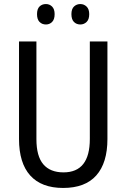

<svg xmlns="http://www.w3.org/2000/svg" viewBox="-20 -919 625 949"><path d="M511 -232Q511 -114 456 -52Q401 10 292 10Q185 10 129.5 -51.5Q74 -113 74 -232V-714H160V-231Q160 -147 194 -107Q228 -67 294 -67Q424 -67 424 -232V-714H511ZM163 -849Q163 -875 175.5 -887Q188 -899 207 -899Q225 -899 237.5 -886.5Q250 -874 250 -849Q250 -823 237.5 -810.5Q225 -798 207 -798Q188 -798 175.5 -810.5Q163 -823 163 -849ZM333 -849Q333 -875 346 -887Q359 -899 377 -899Q395 -899 408 -886.5Q421 -874 421 -849Q421 -823 408 -810.5Q395 -798 377 -798Q358 -798 345.5 -810.5Q333 -823 333 -849Z"/></svg>

Font: Noto Sans Malayalam Condensed
Style: Regular
Weight: 400
Width: 3
Designer: Jelle Bosma - Monotype Design Team
Foundry: Monotype Imaging Inc.
Version: Version 2.104; ttfautohint (v1.8.4.7-5d5b)